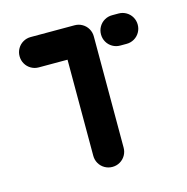

<svg xmlns="http://www.w3.org/2000/svg" viewBox="-83 -599 662 679"><g transform="rotate(-15 248.0 -259.5)"><path d="M303.3 -461.5V-55.6Q303.3 -40.4 295.9 -27.6Q288.5 -14.8 275.7 -7.4Q263 0 247.8 0Q232.6 0 219.8 -7.4Q207 -14.8 199.6 -27.6Q192.2 -40.4 192.2 -55.6V-461.5ZM31.5 -463Q31.5 -478.1 38.9 -490.9Q46.3 -503.7 59.1 -511.1Q71.9 -518.5 87 -518.5H247.8Q263 -518.5 275.7 -511.1Q288.5 -503.7 295.9 -490.9Q303.3 -478.1 303.3 -463Q303.3 -447.8 295.9 -435Q288.5 -422.2 275.7 -414.8Q263 -407.4 247.8 -407.4H87Q71.9 -407.4 59.1 -414.8Q46.3 -422.2 38.9 -435Q31.5 -447.8 31.5 -463ZM329.6 -463Q329.6 -478.1 337 -490.9Q344.4 -503.7 357.2 -511.1Q370 -518.5 385.2 -518.5H408.5Q423.7 -518.5 436.5 -511.1Q449.3 -503.7 456.7 -490.9Q464.1 -478.1 464.1 -463Q464.1 -447.8 456.7 -435Q449.3 -422.2 436.5 -414.8Q423.7 -407.4 408.5 -407.4H385.2Q370 -407.4 357.2 -414.8Q344.4 -422.2 337 -435Q329.6 -447.8 329.6 -463Z"/></g></svg>

Font: 26F Galaxy Sans Black
Style: Regular
Weight: 900
Designer: C₂₉H₂₅N₃O₅
Version: Version 1.100